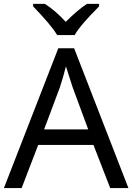

<svg xmlns="http://www.w3.org/2000/svg" viewBox="-20 -964 679 984"><path d="M544.9 0 459 -221.2H175.8L90.8 0H0L278.8 -716.8H359.9L638.2 0ZM432.1 -300.8 352.1 -517.1 317.9 -624Q303.2 -565.4 287.1 -517.1L206.1 -300.8ZM149.9 -944.3H210Q265.6 -908.2 316.9 -852.1Q378.4 -913.6 425.8 -944.3H487.8V-931.2Q387.7 -831.1 362.8 -784.2H272.9Q243.7 -834 149.9 -931.2Z"/></svg>

Font: NotoPenekeko
Style: Regular
Weight: 400
Designer: Monotype Design team
Foundry: Monotype Imaging Inc.
Version: Version 1.04